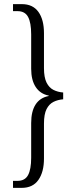

<svg xmlns="http://www.w3.org/2000/svg" viewBox="-20 -780 369 930"><path d="M43 130V96H65Q101 96 116 68Q131 40 131 -16V-184Q131 -241 152.5 -274Q174 -307 216 -315V-317Q175 -325 153 -358.5Q131 -392 131 -447V-613Q131 -670 116 -698Q101 -726 65 -726H43V-760H86Q139 -760 166 -722.5Q193 -685 193 -619V-450Q193 -405 205.5 -380Q218 -355 239 -344.5Q260 -334 286 -332V-299Q260 -297 239 -286.5Q218 -276 205.5 -251.5Q193 -227 193 -181V-12Q193 53 166 91.5Q139 130 85 130Z"/></svg>

Font: Noto Serif Khmer ExtraCondensed Light
Style: Regular
Weight: 300
Width: 2
Designer: Danh Hong and the Monotype Design Team
Foundry: Monotype Imaging Inc.
Version: Version 2.004